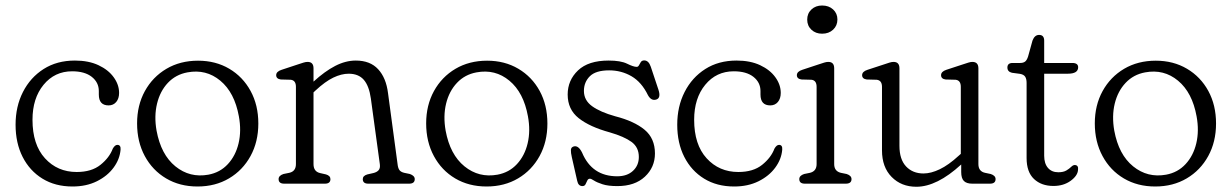

<svg xmlns="http://www.w3.org/2000/svg" viewBox="-20 -684 4586 715"><path d="M423.5 -338Q423.5 -317 412.8 -304.2Q402 -291.5 384.5 -291.5Q348 -291.5 348 -332V-345Q348 -377 321.8 -397.8Q295.5 -418.5 248.5 -418.5Q183.5 -418.5 142.2 -368.2Q101 -318 101 -238Q101 -145.5 147.5 -94.5Q194 -43.5 265.5 -43.5Q321 -43.5 354.2 -70.2Q387.5 -97 400 -130.5Q408 -144.5 417 -144.5Q430.5 -144.5 429 -126.5Q426 -91 403 -59.8Q380 -28.5 340.8 -9Q301.5 10.5 250 10.5Q185.5 10.5 138 -18.8Q90.5 -48 64.2 -99.8Q38 -151.5 38 -219.5Q38 -287.5 65.5 -341.5Q93 -395.5 142.5 -427Q192 -458.5 259 -458.5Q310 -458.5 346.8 -441.2Q383.5 -424 403.5 -396.2Q423.5 -368.5 423.5 -338Z M717.5 -458Q783 -458 833.8 -428Q884.5 -398 913.2 -345.2Q942 -292.5 942 -224Q942 -156 913 -103Q884 -50 833 -19.8Q782 10.5 715.5 10.5Q649.5 10.5 598.8 -19.5Q548 -49.5 519.2 -102.8Q490.5 -156 490.5 -224.5Q490.5 -292 519.5 -344.8Q548.5 -397.5 599.8 -427.8Q651 -458 717.5 -458ZM756 -33.5Q799.5 -41.5 828.5 -72.8Q857.5 -104 868.5 -150.5Q879.5 -197 869.5 -251Q853.5 -339.5 800.5 -383.5Q747.5 -427.5 678 -414.5Q634.5 -406.5 605.2 -375.5Q576 -344.5 564.8 -298Q553.5 -251.5 563 -197.5Q579.5 -108 633.2 -64.5Q687 -21 756 -33.5Z M1147.5 -429.5V-380Q1189.5 -418.5 1228.2 -438.5Q1267 -458.5 1305 -458.5Q1358.5 -458.5 1388.2 -426.2Q1418 -394 1425 -337L1460.5 -73Q1462 -58.5 1467.2 -51Q1472.5 -43.5 1485 -40.5L1506.5 -36Q1524.5 -29.5 1524.5 -17Q1524.5 0 1503.5 0H1351.5Q1331 0 1331 -17Q1331 -29.5 1348 -34.5L1370 -39.5Q1383 -42.5 1389.8 -50Q1396.5 -57.5 1394.5 -72.5L1361 -317.5Q1354.5 -364 1334.8 -386.8Q1315 -409.5 1278.5 -409.5Q1251.5 -409.5 1221.2 -395Q1191 -380.5 1155 -347L1147.5 -340V-73Q1147.5 -45 1172 -39.5L1194 -34.5Q1210.5 -29.5 1210.5 -17Q1210.5 0 1190 0H1038.5Q1017.5 0 1017.5 -17Q1017.5 -30 1035.5 -36L1057.5 -40.5Q1082 -46 1082 -73V-360.5Q1082 -385 1062.5 -387L1025.5 -388Q1008.5 -390.5 1008.5 -404Q1008.5 -417.5 1028.5 -424L1089 -444Q1101.5 -448 1110 -450.8Q1118.5 -453.5 1125.5 -453.5Q1147.5 -453.5 1147.5 -429.5Z M1794 -458Q1859.5 -458 1910.2 -428Q1961 -398 1989.8 -345.2Q2018.5 -292.5 2018.5 -224Q2018.5 -156 1989.5 -103Q1960.5 -50 1909.5 -19.8Q1858.5 10.5 1792 10.5Q1726 10.5 1675.2 -19.5Q1624.5 -49.5 1595.8 -102.8Q1567 -156 1567 -224.5Q1567 -292 1596 -344.8Q1625 -397.5 1676.2 -427.8Q1727.5 -458 1794 -458ZM1832.5 -33.5Q1876 -41.5 1905 -72.8Q1934 -104 1945 -150.5Q1956 -197 1946 -251Q1930 -339.5 1877 -383.5Q1824 -427.5 1754.5 -414.5Q1711 -406.5 1681.8 -375.5Q1652.5 -344.5 1641.2 -298Q1630 -251.5 1639.5 -197.5Q1656 -108 1709.8 -64.5Q1763.5 -21 1832.5 -33.5Z M2278.5 -27.5Q2315.5 -27.5 2337.2 -47.8Q2359 -68 2359 -99.5Q2359 -135.5 2331.8 -155.5Q2304.5 -175.5 2251 -191Q2176 -211.5 2135 -244Q2094 -276.5 2094 -332Q2094 -385 2132.5 -421.8Q2171 -458.5 2246.5 -458.5Q2291.5 -458.5 2315.2 -446.8Q2339 -435 2351 -435Q2356.5 -435 2359.5 -441Q2362.5 -447 2366.5 -453Q2370.5 -459 2379 -459Q2395.5 -459 2403.5 -435.5L2432 -350Q2442 -319.5 2424.5 -313.5Q2405.5 -307 2393 -329.5Q2369.5 -378 2331.8 -400Q2294 -422 2248.5 -422Q2198.5 -422 2176.5 -400Q2154.5 -378 2154.5 -345.5Q2154.5 -310.5 2185 -288.5Q2215.5 -266.5 2271 -251Q2341.5 -233 2380.2 -201Q2419 -169 2419 -112.5Q2419 -61 2381.5 -26Q2344 9 2279 9Q2244.5 9 2223.8 2.2Q2203 -4.5 2192.2 -11.5Q2181.5 -18.5 2177 -18.5Q2170 -18.5 2167 -11.5Q2164 -4.5 2160.5 2.2Q2157 9 2149 9Q2133.5 9 2129.5 -10.5L2109.5 -98.5Q2105.5 -115.5 2106 -125.5Q2106.5 -135.5 2116 -138.5Q2133.5 -144 2147.5 -116Q2184.5 -27.5 2278.5 -27.5Z M2887.5 -338Q2887.5 -317 2876.8 -304.2Q2866 -291.5 2848.5 -291.5Q2812 -291.5 2812 -332V-345Q2812 -377 2785.8 -397.8Q2759.5 -418.5 2712.5 -418.5Q2647.5 -418.5 2606.2 -368.2Q2565 -318 2565 -238Q2565 -145.5 2611.5 -94.5Q2658 -43.5 2729.5 -43.5Q2785 -43.5 2818.2 -70.2Q2851.5 -97 2864 -130.5Q2872 -144.5 2881 -144.5Q2894.5 -144.5 2893 -126.5Q2890 -91 2867 -59.8Q2844 -28.5 2804.8 -9Q2765.5 10.5 2714 10.5Q2649.5 10.5 2602 -18.8Q2554.5 -48 2528.2 -99.8Q2502 -151.5 2502 -219.5Q2502 -287.5 2529.5 -341.5Q2557 -395.5 2606.5 -427Q2656 -458.5 2723 -458.5Q2774 -458.5 2810.8 -441.2Q2847.5 -424 2867.5 -396.2Q2887.5 -368.5 2887.5 -338Z M3041.5 -558.5Q3017.5 -558.5 3001.8 -573.2Q2986 -588 2986 -611Q2986 -634 3001.8 -648.8Q3017.5 -663.5 3041.5 -663.5Q3066.5 -663.5 3082.5 -648.8Q3098.5 -634 3098.5 -611.5Q3098.5 -588.5 3082.5 -573.5Q3066.5 -558.5 3041.5 -558.5ZM3086.5 -429.5V-73Q3086.5 -46.5 3111 -40.5L3133 -36Q3151 -30 3151 -17Q3151 0 3129.5 0H2977.5Q2956.5 0 2956.5 -17Q2956.5 -30 2974.5 -36L2996.5 -40.5Q3021 -46.5 3021 -73V-360.5Q3021 -385 3001.5 -387L2964.5 -388Q2947.5 -390.5 2947.5 -404Q2947.5 -417.5 2967.5 -424L3028 -444Q3040.5 -448 3049 -450.8Q3057.5 -453.5 3064.5 -453.5Q3086.5 -453.5 3086.5 -429.5Z M3264.5 -124V-360.5Q3264.5 -385 3244.5 -387L3207.5 -388Q3190.5 -390.5 3190.5 -404Q3190.5 -417.5 3210.5 -424L3271.5 -444Q3283.5 -448 3292.2 -450.8Q3301 -453.5 3307.5 -453.5Q3329.5 -453.5 3329.5 -429.5V-141Q3329.5 -90.5 3354.2 -64.2Q3379 -38 3419 -38Q3447 -38 3479.8 -53.8Q3512.5 -69.5 3549.5 -103.5L3558 -111V-360.5Q3558 -385 3538.5 -387L3501 -388Q3484.5 -390.5 3484.5 -404Q3484.5 -417.5 3504 -424L3565 -444Q3577.5 -448 3586 -450.8Q3594.5 -453.5 3601 -453.5Q3623.5 -453.5 3623.5 -429.5V-73Q3623.5 -46 3648 -40.5L3669.5 -36Q3687.5 -30 3687.5 -17Q3687.5 0 3666.5 0H3601Q3579.5 0 3569.5 -10Q3559.5 -20 3559.5 -43.5V-71.5Q3469 11.5 3392.5 11.5Q3336.5 11.5 3300.5 -25Q3264.5 -61.5 3264.5 -124Z M3778.5 -409 3748.5 -413Q3731.5 -417 3731.5 -432.5Q3731.5 -449.5 3751 -449.5H3779Q3790.5 -449.5 3797.2 -454.5Q3804 -459.5 3808.5 -473.5L3825 -533Q3833 -554 3849.5 -554Q3868.5 -554 3868.5 -532.5V-449.5H3973Q3995 -449.5 3995 -433.5Q3995 -409.5 3956.5 -409.5H3868.5V-104Q3868.5 -75 3882.5 -58.8Q3896.5 -42.5 3921 -42.5Q3940 -42.5 3951.2 -49.2Q3962.5 -56 3969.2 -62.8Q3976 -69.5 3982.5 -69.5Q3997 -69 3994.5 -51Q3993 -29.5 3966.8 -10.5Q3940.5 8.5 3903 8.5Q3858 8.5 3830.5 -17.5Q3803 -43.5 3803 -95.5V-375Q3803 -390 3797.8 -398.2Q3792.5 -406.5 3778.5 -409Z M4284 -458Q4349.5 -458 4400.2 -428Q4451 -398 4479.8 -345.2Q4508.5 -292.5 4508.5 -224Q4508.5 -156 4479.5 -103Q4450.5 -50 4399.5 -19.8Q4348.5 10.5 4282 10.5Q4216 10.5 4165.2 -19.5Q4114.5 -49.5 4085.8 -102.8Q4057 -156 4057 -224.5Q4057 -292 4086 -344.8Q4115 -397.5 4166.2 -427.8Q4217.5 -458 4284 -458ZM4322.5 -33.5Q4366 -41.5 4395 -72.8Q4424 -104 4435 -150.5Q4446 -197 4436 -251Q4420 -339.5 4367 -383.5Q4314 -427.5 4244.5 -414.5Q4201 -406.5 4171.8 -375.5Q4142.5 -344.5 4131.2 -298Q4120 -251.5 4129.5 -197.5Q4146 -108 4199.8 -64.5Q4253.5 -21 4322.5 -33.5Z"/></svg>

Font: Fraunces 72pt S100 Light
Style: Regular
Weight: 300
Version: Version 1.000; ttfautohint (v1.8.3)